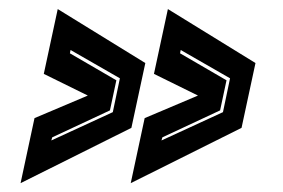

<svg xmlns="http://www.w3.org/2000/svg" viewBox="-20 -522 640 434"><path d="M26.5 -108 58 -255 178.5 -306 79 -355 110.5 -501.5 308.5 -379.5 277 -233ZM96 -204.5 235 -268.5 251 -345 139.5 -409 138 -401.5 243 -340.5 228.5 -272.5 98 -211.5ZM275.5 -108 307 -255 427.5 -306 328 -355 359.5 -501.5 557.5 -379.5 526 -233ZM345 -204.5 484 -268.5 500 -345 388.5 -409 387 -401.5 492 -340.5 477.5 -272.5 347 -211.5Z"/></svg>

Font: Tourney ExtraBold
Style: Italic
Weight: 800
Italic angle: -12°
Version: Version 1.015